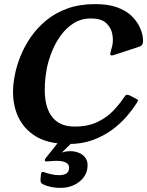

<svg xmlns="http://www.w3.org/2000/svg" viewBox="-20 -691 717 936"><path d="M641 -211Q649 -207 651.5 -204Q654 -201 649 -193Q628 -159 597 -123Q566 -87 524 -56.5Q482 -26 430 -7.5Q378 11 314 11Q208 11 144 -33Q80 -77 56.5 -153Q33 -229 52 -323Q60 -367 79 -415Q98 -463 129 -508.5Q160 -554 204.5 -591Q249 -628 308.5 -649.5Q368 -671 444 -671Q507 -671 550 -655.5Q593 -640 619 -615.5Q645 -591 658.5 -564Q672 -537 675.5 -514.5Q679 -492 676 -480Q674 -468 658 -463L536 -423Q527 -420 521.5 -421Q516 -422 518 -430Q519 -438 522 -448Q525 -458 528 -471Q533 -497 527 -527Q521 -557 497 -579Q473 -601 423 -601Q376 -601 339.5 -578Q303 -555 276.5 -518.5Q250 -482 233.5 -440.5Q217 -399 209 -362Q193 -277 200.5 -212Q208 -147 243.5 -110.5Q279 -74 344 -74Q409 -74 455.5 -96.5Q502 -119 533.5 -152.5Q565 -186 585 -217Q592 -228 598 -229Q604 -230 614 -225ZM287 -26Q290 -31 294.5 -33Q299 -35 304 -35H350Q362 -35 360 -27Q360 -23 354 -18L281 53Q300 46 323 46Q346 46 367 55Q388 64 399.5 83.5Q411 103 405 135Q397 174 360.5 199.5Q324 225 273 225Q253 225 231.5 221Q210 217 189 207Q177 202 177.5 186Q178 170 180 157Q182 147 188 147Q191 147 193 147.5Q195 148 196 149Q211 154 230.5 158.5Q250 163 268 163Q286 163 299.5 157Q313 151 316 135Q320 112 303 102.5Q286 93 257 93Q243 93 230 94.5Q217 96 205 96Q197 96 199 89Q199 87 199.5 85Q200 83 202 81Z"/></svg>

Font: Young Serif Light
Style: Italic
Weight: 300
Italic angle: -10.979°
Designer: Bastien Sozeau
Foundry: NBR — Bastien Sozeau
Version: Version 5.001